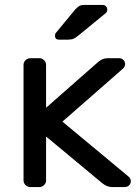

<svg xmlns="http://www.w3.org/2000/svg" viewBox="-20 -755 562 775"><path d="M75 0ZM374 -503Q393 -520 413 -520H461Q471 -520 478 -513Q485 -506 485 -496Q485 -485 474 -476L232 -264L498 -43Q508 -35 508 -24Q508 -14 501 -7Q494 0 484 0H432Q411 0 391 -17L166 -204V-27Q166 -16 158 -8Q150 0 139 0H102Q91 0 83 -8Q75 -16 75 -27V-493Q75 -504 83 -512Q91 -520 102 -520H139Q150 -520 158 -512Q166 -504 166 -493V-320ZM320 -735H394Q403 -735 408 -729.5Q413 -724 413 -715Q413 -708 408 -703L297 -612Q286 -603 277.5 -599Q269 -595 255 -595H218Q202 -595 202 -611Q202 -619 207 -624L283 -716Q294 -728 301 -731.5Q308 -735 320 -735Z"/></svg>

Font: Hezaedrus
Style: Regular
Weight: 400
Designer: Hubert & Fischer
Foundry: Hubert & Fischer
Version: Version 1.10;September 3, 2019;FontCreator 11.5.0.2425 64-bi